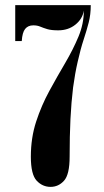

<svg xmlns="http://www.w3.org/2000/svg" viewBox="-20 -720 408 750"><path d="M177.5 10Q146 10 123.2 -14.2Q100.5 -38.5 100.5 -108Q100.5 -181.5 121.2 -245Q142 -308.5 173 -365.2Q204 -422 234.8 -474.2Q265.5 -526.5 286.5 -576.8Q307.5 -627 307.5 -678.5Q302 -645.5 274.2 -623.5Q246.5 -601.5 207.5 -601.5Q180.5 -601.5 164.8 -606.2Q149 -611 137.2 -616Q125.5 -621 110 -621Q89.5 -621 78.2 -607Q67 -593 65 -559.5H39.5V-700H334.5Q334.5 -663 326.5 -632Q318.5 -601 306.8 -565.5Q295 -530 283.5 -479Q273 -433.5 265.5 -378.5Q258.5 -321 255.2 -254.8Q252 -188.5 252 -108Q252 -38.5 230.2 -14.2Q208.5 10 177.5 10Z"/></svg>

Font: Imbue 50pt ExtraBold
Style: Regular
Weight: 800
Designer: Tyler Finck
Foundry: Etcetera Type Company
Version: Version 1.102; ttfautohint (v1.8.3)